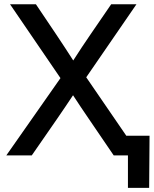

<svg xmlns="http://www.w3.org/2000/svg" viewBox="-20 -748 740 924"><path d="M10.3 0 271 -372.1 28.3 -727.5H152.8L251 -581.5Q272 -550.3 292.2 -519.3Q312.5 -488.3 332.5 -457Q352.5 -488.3 373 -519.3Q393.6 -550.3 415 -581.5L515.1 -727.5H636.7L395 -376L652.8 0H527.3L407.2 -176.3Q387.7 -204.6 368.9 -232.9Q350.1 -261.2 331.5 -289.6Q312.5 -261.2 293.5 -232.9Q274.4 -204.6 254.9 -176.3L132.8 0ZM595.7 156.2V0H557.6V-94.7H699.7L697.8 156.2Z"/></svg>

Font: Inter Display Medium
Style: Regular
Weight: 500
Designer: Rasmus Andersson
Foundry: rsms
Version: Version 4.001;git-9221beed3